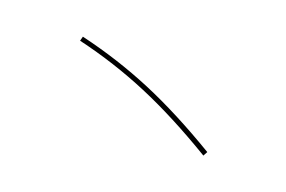

<svg xmlns="http://www.w3.org/2000/svg" viewBox="-63 -743 1125 754"><g transform="rotate(-10 500.0 -366.0)"><path d="M293 -623 306.6 -636.7Q424.8 -525.4 519 -401.4Q613.3 -277.3 709 -105.5L691.4 -94.7Q596.7 -265.6 502.9 -389.6Q409.2 -513.7 293 -623Z"/></g></svg>

Font: Mgen+ 1mn thin
Style: Regular
Weight: 100
Designer: [Source Han Sans]
Ryoko NISHIZUKA  (kana & ideographs); Paul D. Hunt (Latin, Greek & Cyrillic); Wenlong ZHANG  (bopomofo
Version: Version 1.059.20150602